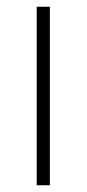

<svg xmlns="http://www.w3.org/2000/svg" viewBox="-20 -643 257 570"><path d="M128 -93H89V-623H128Z"/></svg>

Font: Noto Sans Telugu UI ExtraLight
Style: Regular
Weight: 200
Designer: Jelle Bosma - Monotype Design Team
Foundry: Monotype Imaging Inc.
Version: Version 2.005; ttfautohint (v1.8.4.7-5d5b)